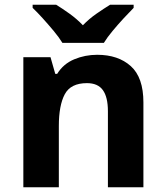

<svg xmlns="http://www.w3.org/2000/svg" viewBox="-20 -786 697 806"><path d="M388 -556Q476 -556 529 -508.5Q582 -461 582 -356V0H433V-319Q433 -378 412 -407.5Q391 -437 345 -437Q277 -437 252 -390.5Q227 -344 227 -257V0H78V-546H192L212 -476H220Q246 -518 291.5 -537Q337 -556 388 -556ZM242 -606Q228 -629 205.5 -656Q183 -683 159.5 -709Q136 -735 117 -753V-766H216Q242 -750 272 -728.5Q302 -707 328 -680Q354 -707 385 -728.5Q416 -750 442 -766H541V-753Q523 -735 499 -709Q475 -683 452.5 -656Q430 -629 416 -606Z"/></svg>

Font: Noto Sans Bamum
Style: Bold
Weight: 700
Designer: Monotype Design Team
Foundry: Monotype Imaging Inc.
Version: Version 2.002; ttfautohint (v1.8.4.7-5d5b)